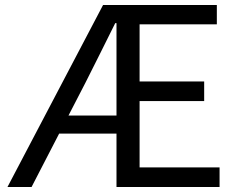

<svg xmlns="http://www.w3.org/2000/svg" viewBox="-20 -753 958 773"><path d="M10 0 395 -733H853V-655H542V-425H802V-346H542V-79H864V0H449V-660H444Q415 -601 384.5 -540.5Q354 -480 324 -420L107 0ZM176 -215V-288H505V-215Z"/></svg>

Font: Noto Sans KR Thin
Style: Regular
Weight: 400
Version: Version 2.004-H2;hotconv 1.0.118;makeotfexe 2.5.65603